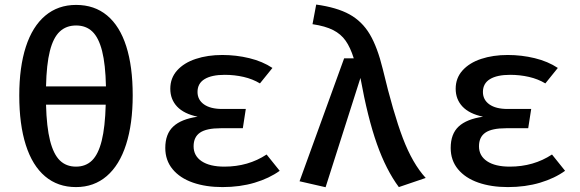

<svg xmlns="http://www.w3.org/2000/svg" viewBox="-20 -793 2502 828"><path d="M552.3 -382.1Q552.3 -259 523.8 -170Q495.4 -81 440.3 -33.6Q385.1 13.8 307.7 13.8Q229.2 13.8 174.4 -32.6Q119.5 -79 91.3 -167.7Q63.1 -256.4 63.1 -381Q63.1 -503.6 91.5 -591.3Q120 -679 175.1 -725.4Q230.3 -771.8 308.2 -771.8Q387.2 -771.8 441.8 -726.4Q496.4 -681 524.4 -593.6Q552.3 -506.2 552.3 -382.1ZM178.5 -420.5H436.9Q434.9 -515.4 420.3 -573.1Q405.6 -630.8 378.2 -656.9Q350.8 -683.1 308.2 -683.1Q265.6 -683.1 237.7 -656.9Q209.7 -630.8 195.1 -573.1Q180.5 -515.4 178.5 -420.5ZM178.5 -341.5Q181 -245.1 195.9 -186.4Q210.8 -127.7 238.2 -101Q265.6 -74.4 307.7 -74.4Q349.7 -74.4 376.9 -101Q404.1 -127.7 418.7 -186.4Q433.3 -245.1 435.9 -341.5Z M931.8 -240Q870.3 -240 842.6 -221Q814.9 -202.1 814.9 -162.1Q814.9 -121 849.7 -97.7Q884.6 -74.4 947.7 -74.4Q1050.3 -74.4 1129.7 -126.7L1186.2 -56.4Q1141.5 -24.1 1078.2 -5.1Q1014.9 13.8 939.5 13.8Q867.7 13.8 811.8 -5.6Q755.9 -25.1 724.4 -63.3Q692.8 -101.5 692.8 -154.9Q692.8 -215.4 727.2 -247.4Q761.5 -279.5 832.3 -289.7Q773.3 -302.1 743.8 -333.3Q714.4 -364.6 714.4 -410.3Q714.4 -456.4 743.8 -489.2Q773.3 -522.1 824.4 -539Q875.4 -555.9 939 -555.9Q998.5 -555.9 1055.4 -542.1Q1112.3 -528.2 1154.9 -500L1101 -433.3Q1069.7 -452.3 1030.5 -461.3Q991.3 -470.3 949.2 -470.3Q892.8 -470.3 862.3 -451.8Q831.8 -433.3 831.8 -396.4Q831.8 -362.6 859.7 -342.8Q887.7 -323.1 937.9 -323.1H1040L1027.2 -240Z M1505.6 -541.5Q1490.8 -588.7 1470.5 -617.4Q1450.3 -646.2 1416.7 -663.3Q1383.1 -680.5 1327.7 -688.7L1343.6 -773.3Q1432.8 -761 1487.2 -731Q1541.5 -701 1574.6 -645.4Q1607.7 -589.7 1630.8 -494.9Q1675.9 -306.2 1717.4 -196.9Q1759 -87.7 1815.9 -25.6L1700 13.8Q1645.1 -60 1605.4 -172.3Q1565.6 -284.6 1534.4 -456.9L1384.1 14.4L1271.8 -11.3L1464.1 -541.5Z M2162.6 -240Q2101 -240 2073.3 -221Q2045.6 -202.1 2045.6 -162.1Q2045.6 -121 2080.5 -97.7Q2115.4 -74.4 2178.5 -74.4Q2281 -74.4 2360.5 -126.7L2416.9 -56.4Q2372.3 -24.1 2309 -5.1Q2245.6 13.8 2170.3 13.8Q2098.5 13.8 2042.6 -5.6Q1986.7 -25.1 1955.1 -63.3Q1923.6 -101.5 1923.6 -154.9Q1923.6 -215.4 1957.9 -247.4Q1992.3 -279.5 2063.1 -289.7Q2004.1 -302.1 1974.6 -333.3Q1945.1 -364.6 1945.1 -410.3Q1945.1 -456.4 1974.6 -489.2Q2004.1 -522.1 2055.1 -539Q2106.2 -555.9 2169.7 -555.9Q2229.2 -555.9 2286.2 -542.1Q2343.1 -528.2 2385.6 -500L2331.8 -433.3Q2300.5 -452.3 2261.3 -461.3Q2222.1 -470.3 2180 -470.3Q2123.6 -470.3 2093.1 -451.8Q2062.6 -433.3 2062.6 -396.4Q2062.6 -362.6 2090.5 -342.8Q2118.5 -323.1 2168.7 -323.1H2270.8L2257.9 -240Z"/></svg>

Font: Fira Code Fixed Medium
Style: Regular
Weight: 500
Monospace: yes
Designer: Carrois Corporate, Edenspiekermann AG, Nikita Prokopov
Foundry: Carrois Corporate, Edenspiekermann AG, Nikita Prokopov
Version: Version 5.002